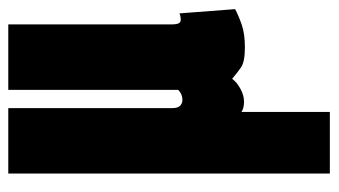

<svg xmlns="http://www.w3.org/2000/svg" viewBox="-192 -394 797 452"><g transform="rotate(-90 206.0 -168.5)"><path d="M23 210V-547H177V-161Q177 -147 183 -142Q189 -137 196 -137Q210 -137 220 -147V-547H374V-166Q374 -151 376.5 -146Q379 -141 385 -141Q393 -141 400 -144L410 -13Q393 -4 372 3Q351 10 320 10Q286 10 273 1Q260 -8 246 -20Q238 -9 222.5 -0.5Q207 8 192 8Q177 8 168 2V210Z"/></g></svg>

Font: Georama ExtraCondensed ExtraBold
Style: Regular
Weight: 800
Width: 2
Designer: Jean-Baptiste Levee
Foundry: Production Type
Version: Version 1.000